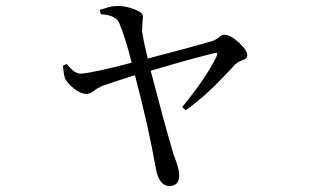

<svg xmlns="http://www.w3.org/2000/svg" viewBox="-20 -571 1040 646"><path d="M319 -523 316 -538Q331 -543 346 -547Q361 -551 377 -551Q402 -551 431.5 -540Q461 -529 461 -516Q459 -495 458 -467Q462 -436 477 -374Q616 -410 695 -433Q708 -438 717.5 -446Q727 -454 735 -454Q755 -454 783.5 -428Q812 -402 812 -385Q812 -374 797.5 -369Q783 -364 772 -355Q746 -326 703 -283Q660 -240 605 -200L593 -211Q674 -309 709 -382Q716 -397 700 -392Q622 -373 487 -333Q533 -156 564 -51Q583 -4 583 19Q583 53 552 55Q532 55 520.5 39Q509 23 505 -1Q479 -148 434 -318Q361 -295 327 -283Q306 -274 294.5 -264.5Q283 -255 270 -255Q253 -255 231 -271.5Q209 -288 199 -306Q194 -322 192 -350L204 -356Q213 -345 224.5 -334.5Q236 -324 252 -323Q298 -327 423 -360Q402 -444 381 -494Q368 -521 319 -523Z"/></svg>

Font: Han-Nom Khai
Style: Regular
Weight: 400
Version: Version 1.200;June 22, 2023;FontCreator 14.0.0.2814 64-bit